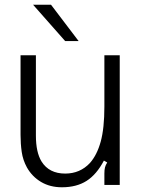

<svg xmlns="http://www.w3.org/2000/svg" viewBox="-20 -783 598 813"><path d="M94 -74Q77 -105 72 -139.5Q67 -174 67 -212V-549H132V-209Q132 -138 156 -99Q188 -48 256 -48Q319 -48 361 -93Q391 -127 406.5 -183.5Q422 -240 422 -332V-549H487V0H422V-48Q422 -64 424.5 -74Q427 -84 434 -95L420 -103Q389 -44 346.5 -17Q304 10 242 10Q192 10 154 -12.5Q116 -35 94 -74ZM196 -763 313 -609H256L120 -763Z"/></svg>

Font: Open Sauce Sans Light
Style: Regular
Weight: 300
Designer: Alfredo Marco Pradil
Foundry: Creative Sauce Fz LLC
Version: Version 1.477